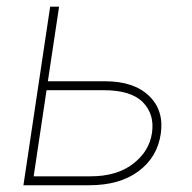

<svg xmlns="http://www.w3.org/2000/svg" viewBox="-20 -548 567 568"><path d="M248 -26.4Q325.7 -26.4 373.8 -63.5Q421.9 -100.6 429.7 -155.3Q437.5 -210 402.6 -245.6Q367.7 -281.2 286.1 -281.2H117.7L79.6 -26.4ZM290.5 -307.6Q376 -307.6 420.9 -264.4Q465.8 -221.2 455.6 -151.9Q445.3 -82.5 389.6 -41.3Q334 0 244.1 0H49.3L128.4 -528.3H154.8L121.6 -307.6Z"/></svg>

Font: Roboto-ThinItalic
Style: Italic
Weight: 250
Italic angle: -12°
Designer: Google
Version: Version 1.100141; 2013; ttfautohint (v0.94.14-c901) -l 8 -r 